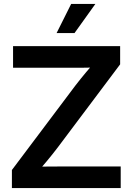

<svg xmlns="http://www.w3.org/2000/svg" viewBox="-20 -964 679 984"><path d="M41 0V-92.8L366.2 -525.4Q392.6 -559.6 421.4 -594Q450.2 -628.4 480 -662.6L493.7 -619.1Q447.8 -617.2 401.9 -616.9Q356 -616.7 310.1 -616.7H46.9V-727.5H595.7V-634.3L276.4 -209Q249 -172.9 219 -137Q189 -101.1 157.7 -64.9L144.5 -108.4Q190.4 -110.4 236.6 -110.6Q282.7 -110.8 328.6 -110.8H598.6V0ZM270 -794.4 344.7 -943.8H468.8L361.8 -794.4Z"/></svg>

Font: Inter 24pt SemiBold
Style: Regular
Weight: 600
Designer: Rasmus Andersson
Foundry: rsms
Version: Version 4.001;git-66647c0bb